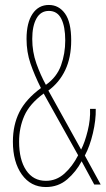

<svg xmlns="http://www.w3.org/2000/svg" viewBox="-20 -744 426 774"><path d="M177 -724Q217 -724 242 -689.5Q267 -655 267 -581Q267 -512 243 -461.5Q219 -411 175 -379L307 -141Q322 -170 333.5 -216.5Q345 -263 343 -305H366Q367 -260 354.5 -207Q342 -154 322 -117L386 0H360L309 -94Q287 -52 251 -21Q215 10 165 10Q104 10 68 -40.5Q32 -91 32 -173Q32 -240 58 -292Q84 -344 145 -389Q119 -441 103 -487.5Q87 -534 87 -587Q87 -652 111 -688Q135 -724 177 -724ZM177 -700Q144 -700 127 -669.5Q110 -639 110 -587Q110 -535 126.5 -488.5Q143 -442 165 -402Q209 -433 226 -480.5Q243 -528 243 -581Q243 -637 227 -668.5Q211 -700 177 -700ZM156 -367Q99 -325 78 -277Q57 -229 57 -173Q57 -100 85.5 -57.5Q114 -15 165 -15Q207 -15 239.5 -44Q272 -73 295 -118Z"/></svg>

Font: Noto Sans Gujarati ExtraCondensed Thin
Style: Regular
Weight: 100
Width: 2
Designer: Jelle Bosma - Monotype Design Team, Universal Thirst
Foundry: Monotype Imaging Inc.
Version: Version 2.106; ttfautohint (v1.8.4.7-5d5b)